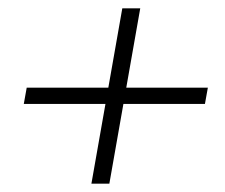

<svg xmlns="http://www.w3.org/2000/svg" viewBox="-20 -520 540 460"><path d="M199 -80 273 -500H316L242 -80ZM37 -271 44 -310H478L471 -271Z"/></svg>

Font: DM Sans 20pt ExtraLight
Style: Italic
Weight: 250
Italic angle: -10°
Version: Version 4.004;gftools[0.9.30]